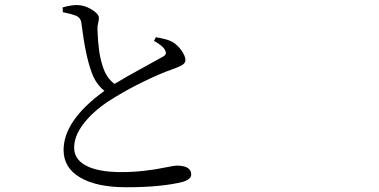

<svg xmlns="http://www.w3.org/2000/svg" viewBox="-20 -749 1540 780"><path d="M493.2 11.7Q373 11.7 305.7 -27.8Q238.3 -67.4 238.3 -139.6Q238.3 -259.8 404.3 -379.9Q367.2 -409.2 350.6 -460Q327.1 -523.4 310.5 -656.2Q307.6 -678.7 285.2 -686.5Q273.4 -691.4 245.1 -697.3Q238.3 -698.2 235.4 -699.2L234.4 -718.8Q267.6 -728.5 292 -728.5Q322.3 -728.5 351.6 -710.9Q380.9 -693.4 381.8 -676.8Q381.8 -668.9 378.9 -656.2Q375 -640.6 376 -627.9Q378.9 -536.1 395.5 -485.4Q410.2 -433.6 445.3 -408.2Q488.3 -434.6 583 -486.3Q627.9 -510.7 639.6 -517.6Q660.2 -527.3 651.4 -543Q644.5 -561.5 605.5 -583L613.3 -597.7Q660.2 -589.8 677.7 -580.1Q701.2 -567.4 717.8 -543Q733.4 -520.5 733.4 -504.9Q733.4 -492.2 717.8 -483.4Q708 -477.5 675.8 -465.8Q632.8 -451.2 566.4 -418.9Q502 -387.7 454.1 -358.4Q384.8 -318.4 339.8 -270.5Q281.2 -208 281.2 -149.4Q281.2 -104.5 324.2 -79.1Q374 -49.8 473.6 -49.8Q562.5 -49.8 660.2 -70.3Q689.5 -76.2 697.3 -76.2Q756.8 -76.2 756.8 -40Q756.8 -21.5 724.6 -10.7Q637.7 11.7 493.2 11.7Z"/></svg>

Font: Bpmf GenRyu Min R
Style: R
Weight: 400
Foundry: But Ko
Version: Version 1.320